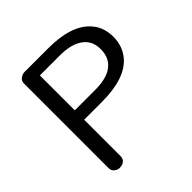

<svg xmlns="http://www.w3.org/2000/svg" viewBox="-183 -843 989 989"><g transform="rotate(-45 311.5 -348.0)"><path d="M182.3 -305.1V-40.5Q182.3 -11.4 154.4 -2.5Q146.8 0 134.8 0Q122.8 0 108.9 -10.1Q94.9 -20.3 94.9 -40.5V-654.4Q94.9 -670.9 103.8 -681Q120.3 -696.2 139.2 -696.2H313.9Q479.7 -696.2 549.4 -617.7Q591.1 -570.9 591.1 -501.3Q591.1 -431.6 549.4 -383.5Q482.3 -305.1 310.1 -305.1ZM326.6 -373.4Q407.6 -373.4 448.1 -400Q500 -432.9 500 -501.3Q500 -568.4 448.1 -600Q405.1 -627.8 327.8 -627.8H182.3V-373.4Z"/></g></svg>

Font: Mandali
Style: Regular
Weight: 400
Designer: Purushoth Kumar Guthula
Foundry: Silikandhra, Hyderabad
Version: Version 1.0.5; ttfautohint (v1.2.25-373a) -l 7 -r 28 -G 50 -